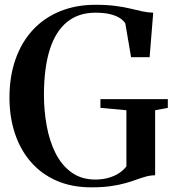

<svg xmlns="http://www.w3.org/2000/svg" viewBox="-20 -772 729 802"><path d="M361.5 10.5Q278.5 10.5 214.5 -18Q150.5 -46.5 107 -97.8Q63.5 -149 41.5 -217Q19.5 -285 19.5 -364Q19.5 -452.5 44.8 -524.2Q70 -596 117 -646.8Q164 -697.5 230.5 -724.8Q297 -752 378.5 -752Q427 -752 462.8 -747.2Q498.5 -742.5 526 -735.8Q553.5 -729 576.2 -724.2Q599 -719.5 620 -719L605 -533H527.5L503.5 -674Q497 -685 482.5 -695.2Q468 -705.5 442.5 -712.2Q417 -719 378.5 -719Q308 -719 260.2 -680.2Q212.5 -641.5 188.2 -565.8Q164 -490 163.5 -378Q163.5 -310.5 175 -246.8Q186.5 -183 212 -132.2Q237.5 -81.5 278.8 -51.8Q320 -22 378.5 -22Q407.5 -22 432.5 -29Q457.5 -36 476.8 -48.5Q496 -61 508 -77V-311.5L399.5 -321.5V-358H681V-321.5L628 -311.5V-40Q607 -39.5 588.5 -34.2Q570 -29 549.5 -21.5Q529 -14 503.2 -6.8Q477.5 0.5 443 5.5Q408.5 10.5 361.5 10.5Z"/></svg>

Font: Merriweather 120pt SemiBold
Style: Regular
Weight: 600
Version: Version 2.100